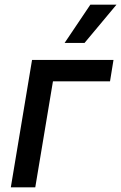

<svg xmlns="http://www.w3.org/2000/svg" viewBox="-20 -802 519 822"><path d="M465.9 -545.5 451 -453.8H206.7L131 0H26.3L117.2 -545.5ZM256.7 -618.3 366.8 -782H478.7L342 -618.3Z"/></svg>

Font: Inter P Medium
Style: Italic
Weight: 500
Italic angle: 9.39999°
Designer: Rasmus Andersson
Foundry: rsms
Version: Version 3.018;git-588b23468